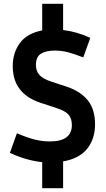

<svg xmlns="http://www.w3.org/2000/svg" viewBox="-20 -845 558 1010"><path d="M480 -191Q480 -115 439 -63Q398 -11 312 4V145H202V8Q163 4 121.5 -7.5Q80 -19 32 -41L69 -144Q125 -120 164.5 -110.5Q204 -101 242 -101Q358 -101 358 -187Q358 -222 340.5 -242Q323 -262 276 -277L194 -304Q47 -352 47 -497Q47 -568 85 -619Q123 -670 202 -685V-825H312V-687Q347 -683 382 -673Q417 -663 455 -646L418 -543Q370 -562 336.5 -570.5Q303 -579 268 -579Q222 -579 195.5 -562.5Q169 -546 169 -503Q169 -471 187.5 -450.5Q206 -430 249 -416L331 -389Q405 -364 442.5 -316.5Q480 -269 480 -191Z"/></svg>

Font: Inria Sans
Style: Bold
Weight: 700
Designer: Black Foundry Team
Foundry: Black Foundry
Version: Version 1.2; ttfautohint (v1.8.3)